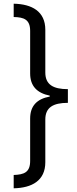

<svg xmlns="http://www.w3.org/2000/svg" viewBox="-20 -852 416 1038"><path d="M347 -296V-370C267 -370 225 -395 225 -460V-691C225 -791 152 -830 54 -832V-760C110 -759 143 -746 143 -685V-455C143 -388 179 -349 249 -335V-330C179 -317 143 -279 143 -211V18C143 80 110 92 54 94V166C152 164 225 125 225 25V-206C225 -271 267 -296 347 -296Z"/></svg>

Font: Noto Sans Gurmukhi UI
Style: Regular
Weight: 400
Designer: Jelle Bosma - Monotype Design Team
Foundry: Monotype Imaging Inc.
Version: Version 2.004